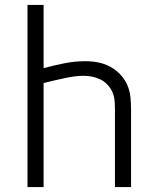

<svg xmlns="http://www.w3.org/2000/svg" viewBox="-20 -755 640 775"><path d="M91 0V-735H156V-480Q197 -491 239.5 -499.5Q282 -508 325 -508Q351 -508 376.5 -503Q402 -498 424.5 -486Q447 -474 465 -455Q483 -436 493.5 -412.5Q504 -389 506.5 -363Q509 -337 509 -312V0H444V-312Q444 -330 442.5 -348Q441 -366 434 -382.5Q427 -399 414.5 -412.5Q402 -426 386 -434Q370 -442 352.5 -445.5Q335 -449 317 -449Q296 -449 276 -446Q256 -443 236 -438.5Q216 -434 196 -429.5Q176 -425 156 -420V0Z"/></svg>

Font: Iosevka Custom Light Extended
Style: Regular
Weight: 300
Width: 7
Monospace: yes
Designer: Belleve Invis
Foundry: Belleve Invis
Version: Version 11.2.4; ttfautohint (v1.8.4)